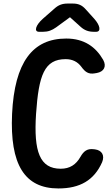

<svg xmlns="http://www.w3.org/2000/svg" viewBox="-20 -1013 630 1081"><path d="M515 -172 506 -173C471 -177 451 -162 433 -130C408 -86 373 -63 322 -63C204 -63 169 -159 183 -372C198 -589 229 -680 350 -680C389 -680 418 -664 438 -637C459 -608 478 -594 513 -600L525 -602C564 -609 582 -638 561 -676C519 -749 454 -796 353 -796C163 -796 62 -662 48 -372C35 -87 118 48 309 48C430 48 510 2 555 -100C571 -139 553 -167 515 -172ZM200 -834H222C251 -834 272 -842 296 -859L374 -916L434 -862C456 -842 479 -834 509 -834H521C550 -834 545 -869 510 -908L463 -960C442 -984 421 -993 390 -993H361C331 -993 309 -985 287 -965L222 -908C181 -872 169 -834 200 -834Z"/></svg>

Font: 寒蝉团圆体 Round
Style: Regular
Weight: 500
Designer: 寒蝉字型
Version: Version 2.700;Glyphs 3.1.1 (3135)